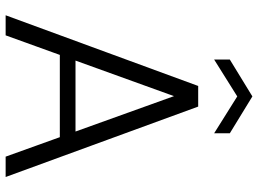

<svg xmlns="http://www.w3.org/2000/svg" viewBox="-140 -798 937 698"><g transform="rotate(90 329.0 -448.5)"><path d="M35 0 292 -700H367L623 0H549L329 -612L108 0ZM149 -197 169 -254H486L507 -197ZM196 -758V-815L330 -897L464 -815V-758L330 -842Z"/></g></svg>

Font: DM Sans 9pt Light
Style: Regular
Weight: 300
Version: Version 4.004;gftools[0.9.30]